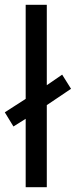

<svg xmlns="http://www.w3.org/2000/svg" viewBox="-29 -780 316 800"><path d="M78 0V-285L27 -253L-9 -312L78 -368V-760H166V-425L230 -469L267 -410L166 -342V0Z"/></svg>

Font: Noto Sans Tifinagh APT
Style: Regular
Weight: 400
Designer: JamraPatel
Foundry: JamraPatel LLC
Version: Version 2.006; ttfautohint (v1.8.4.7-5d5b)